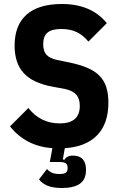

<svg xmlns="http://www.w3.org/2000/svg" viewBox="-20 -730 606 960"><path d="M287 -585Q239 -585 217.5 -567Q196 -549 196 -509Q196 -474 212.5 -456Q229 -438 266 -430L330 -417Q381 -406 417.5 -390.5Q454 -375 477.5 -351Q501 -327 511.5 -294Q522 -261 522 -217Q522 -112 466 -54Q410 4 304 11L294 68H304Q306 60 317 54Q328 48 344 48Q410 48 410 119Q410 168 379 189Q348 210 290 210Q245 210 217.5 198.5Q190 187 175 167L215 115Q224 126 238.5 133Q253 140 277 140Q300 140 309 133.5Q318 127 318 110Q318 93 309 86.5Q300 80 277 80H229L242 11Q109 1 30 -98L122 -190Q182 -113 279 -113Q379 -113 379 -201Q379 -237 361 -257Q343 -277 305 -285L241 -297Q144 -315 98.5 -364.5Q53 -414 53 -502Q53 -604 113 -657Q173 -710 289 -710Q437 -710 514 -614L422 -522Q396 -554 363.5 -569.5Q331 -585 287 -585Z"/></svg>

Font: IBM Plex Sans Cond
Style: Bold
Weight: 700
Width: 3
Designer: Mike Abbink, Paul van der Laan, Pieter van Rosmalen
Foundry: Bold Monday
Version: Version 1.3